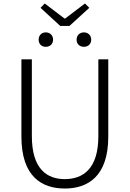

<svg xmlns="http://www.w3.org/2000/svg" viewBox="-20 -1070 745 1103"><path d="M352 13C483 13 602 -55 602 -285V-729H545V-288C545 -98 455 -41 352 -41C251 -41 163 -98 163 -288V-729H103V-285C103 -55 221 13 352 13ZM326 -921H379L493 -1025L468 -1050L355 -964H350L237 -1050L213 -1025ZM243 -801C267 -801 285 -817 285 -842C285 -867 267 -884 243 -884C219 -884 202 -867 202 -842C202 -817 219 -801 243 -801ZM462 -801C486 -801 504 -817 504 -842C504 -867 486 -884 462 -884C438 -884 420 -867 420 -842C420 -817 438 -801 462 -801Z"/></svg>

Font: Noto Sans Japanese Light
Style: Regular
Weight: 300
Designer: Ryoko NISHIZUKA (kana & ideographs); Paul D. Hunt (Latin, Greek & Cyrillic); Wenlong ZHANG (bopomofo); Sandoll Communica
Foundry: Adobe Systems Incorporated
Version: Version 1.000;PS 1;hotconv 1.0.78;makeotf.lib2.5.61930